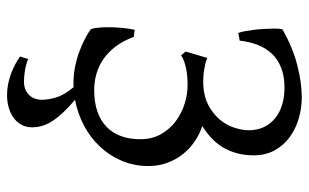

<svg xmlns="http://www.w3.org/2000/svg" viewBox="-185 -485 872 542"><g transform="rotate(90 251.0 -214.0)"><path d="M448.7 -197.3Q448.7 -156.7 434.1 -122.1Q419.4 -87.4 394 -60.3Q368.7 -33.2 334.5 -15.1Q300.3 2.9 261.7 10.3Q301.3 43.5 320.3 71.8Q339.4 100.1 339.4 131.3Q339.4 148.4 332 161.6Q324.7 174.8 312.3 183.8Q299.8 192.9 283.2 197.5Q266.6 202.1 248.5 202.1Q219.2 202.1 190.4 191.7Q161.6 181.2 139.6 165.5L146.5 142.6Q163.6 149.4 181.2 151.9Q198.7 154.3 210 154.3Q223.6 154.3 233.4 149.9Q243.2 145.5 249.5 138.4Q255.9 131.3 258.8 122.3Q261.7 113.3 261.7 104.5Q261.7 86.9 255.4 64.5Q249 42 226.1 14.2Q223.6 14.6 220.7 14.6H215.3Q191.4 14.6 169.2 10.3Q147 5.9 127.7 -1.2Q108.4 -8.3 92 -16.6Q75.7 -24.9 64 -33.2Q61 -34.7 59.1 -47.6Q57.1 -60.5 56.9 -78.9Q56.6 -97.2 58.3 -118.4Q60.1 -139.6 64 -158.2Q69.8 -157.2 74.2 -156.7L84 -155.8Q95.2 -126 111.1 -104.7Q127 -83.5 146.5 -70.1Q166 -56.6 188.2 -50.3Q210.4 -43.9 234.4 -43.9Q269 -43.9 294.9 -53Q320.8 -62 338.1 -78.9Q355.5 -95.7 364.3 -119.9Q373 -144 373 -173.8Q373 -207.5 358.6 -232.7Q344.2 -257.8 321.8 -274.4Q299.3 -291 272.5 -299.3Q245.6 -307.6 220.7 -307.6Q191.4 -307.6 169.4 -302.5Q147.5 -297.4 136.2 -289.1L125.5 -302.2L143.6 -363.3Q149.9 -359.9 159.4 -357.7Q168.9 -355.5 179 -354Q189 -352.5 197.5 -352.1Q206.1 -351.6 210.9 -351.6Q250 -352.1 276.4 -366Q302.7 -379.9 318.6 -399.7Q334.5 -419.4 341.1 -441.4Q347.7 -463.4 347.7 -479.5Q347.7 -504.4 338.6 -523.2Q329.6 -542 313.5 -554.9Q297.4 -567.9 275.4 -574.5Q253.4 -581.1 227.5 -581.1Q194.8 -581.1 170.9 -571.5Q147 -562 131.1 -544.9Q115.2 -527.8 106.4 -504.6Q97.7 -481.4 94.7 -454.6L73.2 -450.7Q70.3 -457.5 68.1 -469.2Q65.9 -481 64.2 -494.6Q62.5 -508.3 61.8 -522.2Q61 -536.1 60.8 -547.9Q60.5 -559.6 61.3 -567.1Q62 -574.7 63.5 -575.7Q114.3 -604.5 164.1 -617.2Q213.9 -629.9 255.4 -629.9Q284.7 -629.9 313.7 -621.6Q342.8 -613.3 366.2 -596.4Q389.6 -579.6 404.1 -554Q418.5 -528.3 418.5 -493.7Q418.5 -449.7 399.4 -413.3Q380.4 -377 335.9 -349.1Q359.4 -341.3 379.9 -327.1Q400.4 -313 415.8 -293.5Q431.2 -273.9 439.9 -249.5Q448.7 -225.1 448.7 -197.3Z"/></g></svg>

Font: Gentium Plus
Style: Regular
Weight: 400
Designer: J. Victor Gaultney, Annie Olsen, Iska Routamaa
Foundry: SIL International
Version: Version 1.510